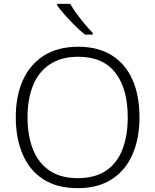

<svg xmlns="http://www.w3.org/2000/svg" viewBox="-20 -968 808 998"><path d="M705 -358Q705 -249 669 -166Q633 -83 561.5 -36.5Q490 10 384 10Q276 10 204.5 -36.5Q133 -83 97.5 -166.5Q62 -250 62 -359Q62 -468 98.5 -550Q135 -632 207.5 -678.5Q280 -725 387 -725Q490 -725 561 -680.5Q632 -636 668.5 -554Q705 -472 705 -358ZM123 -359Q123 -264 151 -192.5Q179 -121 237 -81.5Q295 -42 384 -42Q474 -42 531.5 -81Q589 -120 616.5 -191.5Q644 -263 644 -358Q644 -507 579.5 -590Q515 -673 387 -673Q298 -673 239 -633.5Q180 -594 151.5 -523.5Q123 -453 123 -359ZM345 -948Q357 -926 377.5 -898Q398 -870 420.5 -843Q443 -816 462 -797V-788H422Q397 -808 369 -835.5Q341 -863 316.5 -891Q292 -919 277 -940V-948Z"/></svg>

Font: Noto Sans Canadian Aboriginal Light
Style: Regular
Weight: 300
Designer: Monotype Design Team, Typotheque's Kevin King
Foundry: Monotype Imaging Inc.
Version: Version 2.004; ttfautohint (v1.8.4.7-5d5b)